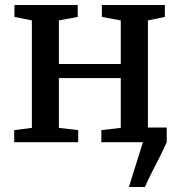

<svg xmlns="http://www.w3.org/2000/svg" viewBox="-20 -571 722 771"><path d="M497.5 180 554 0 537 -59H649.5V0Q636.5 29.5 620.5 61Q604.5 92.5 589 122.8Q573.5 153 562 180ZM37 0V-48.5L108 -57.5V-489L38 -503V-551H292V-503L216.5 -489V-314H465V-489L389 -503V-551H642V-503L574 -489V-57.5L645 -48.5V0H387V-48.5L465 -57.5V-257.5H216.5V-57.5L294 -48.5V0Z"/></svg>

Font: Merriweather 28pt Medium
Style: Regular
Weight: 500
Version: Version 2.100